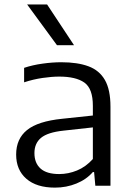

<svg xmlns="http://www.w3.org/2000/svg" viewBox="-20 -828 588 856"><path d="M225 8.5Q143 8.5 97.5 -31Q52 -70.5 52 -139Q52 -209 100.5 -248.2Q149 -287.5 257.5 -298.5L394 -313V-356.5Q394 -433 356.2 -459.8Q318.5 -486.5 244 -486.5Q211 -486.5 169.8 -480.5Q128.5 -474.5 87.5 -461V-525.5Q124.5 -538 169 -544.2Q213.5 -550.5 253.5 -550.5Q325.5 -550.5 374.2 -532.5Q423 -514.5 447.8 -471.2Q472.5 -428 472.5 -352.5V0H405L399.5 -61H394Q365.5 -28 320.8 -9.8Q276 8.5 225 8.5ZM133.5 -145.5Q133.5 -101 160.8 -76.5Q188 -52 244 -52Q284.5 -52 323.5 -68Q362.5 -84 394 -119V-260L262.5 -245.5Q192.5 -238 163 -213.5Q133.5 -189 133.5 -145.5ZM234 -626.5 101 -808H190L310 -626.5Z"/></svg>

Font: Encode Sans Semi Expanded
Style: Regular
Weight: 400
Width: 6
Designer: Multiple Designers
Foundry: Impallari Type
Version: Version 3.000; ttfautohint (v1.8.3) -l 8 -r 50 -G 200 -x 14 